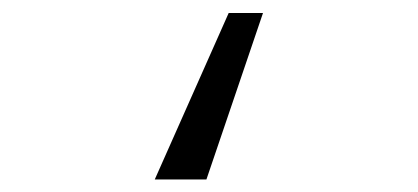

<svg xmlns="http://www.w3.org/2000/svg" viewBox="-20 -145 655 301"><path d="M392.3 -124.6 303.6 136.4H222.6L338.5 -124.6Z"/></svg>

Font: Fira Code Light
Style: Regular
Weight: 300
Monospace: yes
Designer: Carrois Corporate, Edenspiekermann AG, Nikita Prokopov
Foundry: Carrois Corporate, Edenspiekermann AG, Nikita Prokopov
Version: Version 6.000; ttfautohint (v1.8.2) -l 8 -r 50 -G 200 -x 14 